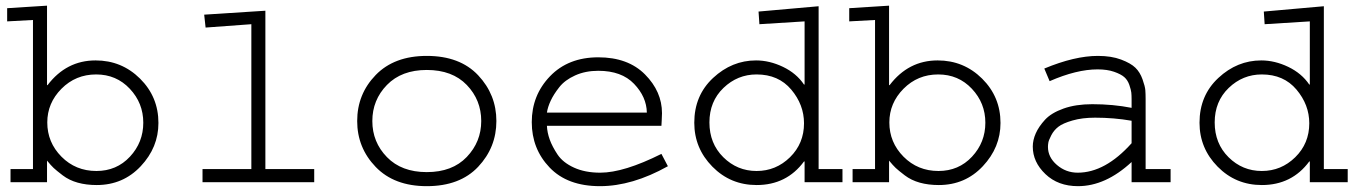

<svg xmlns="http://www.w3.org/2000/svg" viewBox="-20 -634 4728 668"><path d="M4.9 -605.5 143.6 -614.3V-337.9H145.5Q210.9 -423.8 312.5 -423.8Q403.3 -423.8 467.3 -360.4Q531.2 -296.9 531.2 -206.1Q531.2 -121.1 469.7 -55.7Q408.2 9.8 316.4 9.8Q280.3 9.8 250.5 1.5Q220.7 -6.8 198.2 -23.9Q175.8 -41 166.5 -49.8Q157.2 -58.6 143.6 -75.2V0H16.6V-45.9H94.7V-564.5L4.9 -559.6ZM144.5 -208Q144.5 -138.7 193.8 -88.9Q243.2 -39.1 315.4 -39.1Q385.7 -39.1 432.1 -88.9Q478.5 -138.7 478.5 -207Q478.5 -275.4 431.6 -325.2Q384.8 -375 314.5 -375Q243.2 -375 193.8 -325.2Q144.5 -275.4 144.5 -208Z M690.4 -583 903.3 -596.7V-45.9H1073.2V0H684.6V-45.9H854.5V-549.8L695.3 -538.1Z M1222.7 -212.9Q1222.7 -306.6 1287.1 -373Q1351.6 -439.5 1464.8 -439.5Q1580.1 -439.5 1643.6 -372.1Q1707 -304.7 1707 -212.9Q1707 -121.1 1643.6 -53.7Q1580.1 13.7 1464.8 13.7Q1351.6 13.7 1287.1 -53.2Q1222.7 -120.1 1222.7 -212.9ZM1464.8 -35.2Q1553.7 -35.2 1604 -87.9Q1654.3 -140.6 1654.3 -212.9Q1654.3 -286.1 1604 -338.4Q1553.7 -390.6 1464.8 -390.6Q1377 -390.6 1326.2 -338.4Q1275.4 -286.1 1275.4 -212.9Q1275.4 -139.6 1326.2 -87.4Q1377 -35.2 1464.8 -35.2Z M2281.2 -98.6 2303.7 -55.7Q2179.7 13.7 2067.4 13.7Q1954.1 13.7 1892.1 -51.3Q1830.1 -116.2 1830.1 -209Q1830.1 -302.7 1893.6 -368.7Q1957 -434.6 2061.5 -434.6Q2165 -434.6 2224.1 -375Q2283.2 -315.4 2283.2 -240.2Q2283.2 -231.4 2282.2 -214.8Q2281.2 -198.2 2281.2 -196.3H1882.8Q1883.8 -172.9 1892.6 -148.4Q1901.4 -124 1919.9 -96.2Q1938.5 -68.4 1977.1 -50.8Q2015.6 -33.2 2068.4 -33.2Q2150.4 -33.2 2281.2 -98.6ZM1882.8 -242.2H2230.5Q2229.5 -296.9 2186 -342.3Q2142.6 -387.7 2061.5 -387.7Q2016.6 -387.7 1981 -371.6Q1945.3 -355.5 1925.8 -330.6Q1906.2 -305.7 1896 -283.7Q1885.7 -261.7 1882.8 -242.2Z M2619.1 -593.8 2828.1 -612.3V-45.9H2911.1V0H2779.3V-72.3H2777.3Q2716.8 9.8 2612.3 9.8Q2521.5 9.8 2458.5 -54.2Q2395.5 -118.2 2395.5 -207Q2395.5 -301.8 2460.9 -362.8Q2526.4 -423.8 2610.4 -423.8Q2657.2 -423.8 2704.1 -401.4Q2751 -378.9 2777.3 -339.8H2779.3V-559.6L2622.1 -549.8ZM2777.3 -205.1Q2777.3 -269.5 2732.9 -322.3Q2688.5 -375 2612.3 -375Q2545.9 -375 2497.1 -328.1Q2448.2 -281.2 2448.2 -208Q2448.2 -134.8 2496.6 -86.9Q2544.9 -39.1 2612.3 -39.1Q2679.7 -39.1 2728.5 -86.9Q2777.3 -134.8 2777.3 -205.1Z M2934.6 -605.5 3073.2 -614.3V-337.9H3075.2Q3140.6 -423.8 3242.2 -423.8Q3333 -423.8 3397 -360.4Q3460.9 -296.9 3460.9 -206.1Q3460.9 -121.1 3399.4 -55.7Q3337.9 9.8 3246.1 9.8Q3210 9.8 3180.2 1.5Q3150.4 -6.8 3127.9 -23.9Q3105.5 -41 3096.2 -49.8Q3086.9 -58.6 3073.2 -75.2V0H2946.3V-45.9H3024.4V-564.5L2934.6 -559.6ZM3074.2 -208Q3074.2 -138.7 3123.5 -88.9Q3172.9 -39.1 3245.1 -39.1Q3315.4 -39.1 3361.8 -88.9Q3408.2 -138.7 3408.2 -207Q3408.2 -275.4 3361.3 -325.2Q3314.5 -375 3244.1 -375Q3172.9 -375 3123.5 -325.2Q3074.2 -275.4 3074.2 -208Z M3965.8 -289.1V-45.9H4052.7V0H3917V-70.3Q3826.2 13.7 3730.5 13.7Q3661.1 13.7 3617.2 -28.3Q3573.2 -70.3 3573.2 -124Q3573.2 -146.5 3583.5 -169.9Q3593.8 -193.4 3615.7 -217.3Q3637.7 -241.2 3680.2 -256.3Q3722.7 -271.5 3780.3 -271.5Q3852.5 -271.5 3917 -258.8V-289.1Q3917 -302.7 3916 -312Q3915 -321.3 3909.2 -338.4Q3903.3 -355.5 3891.6 -365.7Q3879.9 -376 3856 -384.3Q3832 -392.6 3798.8 -392.6Q3725.6 -392.6 3631.8 -351.6L3613.3 -395.5Q3718.8 -439.5 3799.8 -439.5Q3846.7 -439.5 3880.4 -426.8Q3914.1 -414.1 3930.2 -398.4Q3946.3 -382.8 3955.1 -357.9Q3963.9 -333 3964.8 -320.3Q3965.8 -307.6 3965.8 -289.1ZM3917 -135.7V-213.9Q3855.5 -224.6 3790 -224.6Q3745.1 -224.6 3711.4 -214.8Q3677.7 -205.1 3662.1 -192.9Q3646.5 -180.7 3637.7 -163.6Q3628.9 -146.5 3627.4 -138.2Q3626 -129.9 3626 -123Q3626 -86.9 3657.2 -60.1Q3688.5 -33.2 3729.5 -33.2Q3825.2 -33.2 3917 -135.7Z M4377 -593.8 4585.9 -612.3V-45.9H4668.9V0H4537.1V-72.3H4535.2Q4474.6 9.8 4370.1 9.8Q4279.3 9.8 4216.3 -54.2Q4153.3 -118.2 4153.3 -207Q4153.3 -301.8 4218.8 -362.8Q4284.2 -423.8 4368.2 -423.8Q4415 -423.8 4461.9 -401.4Q4508.8 -378.9 4535.2 -339.8H4537.1V-559.6L4379.9 -549.8ZM4535.2 -205.1Q4535.2 -269.5 4490.7 -322.3Q4446.3 -375 4370.1 -375Q4303.7 -375 4254.9 -328.1Q4206.1 -281.2 4206.1 -208Q4206.1 -134.8 4254.4 -86.9Q4302.7 -39.1 4370.1 -39.1Q4437.5 -39.1 4486.3 -86.9Q4535.2 -134.8 4535.2 -205.1Z"/></svg>

Font: Thabit
Style: Regular
Weight: 500
Designer: Regenerated by Nadim Shaikli
Foundry: MAK Alagha
Version: 0.01